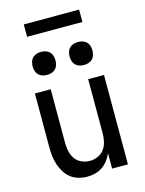

<svg xmlns="http://www.w3.org/2000/svg" viewBox="-134 -991 816 1079"><g transform="rotate(-15 274.0 -451.5)"><path d="M237 8Q212 8 187 1Q162 -6 142 -21.5Q122 -37 108.5 -59Q95 -81 87 -105Q79 -129 76 -154Q73 -179 73 -205V-520H165V-205Q165 -181 170.5 -157Q176 -133 190 -113.5Q204 -94 227 -84Q250 -74 274 -74Q298 -74 321 -84Q344 -94 358 -113.5Q372 -133 377.5 -157Q383 -181 383 -205V-520H475V0H383V-90Q374 -68 359.5 -49Q345 -30 326 -17Q307 -4 284 2Q261 8 237 8ZM381 -603Q368 -603 355 -607Q342 -611 332.5 -620.5Q323 -630 319 -643.5Q315 -657 315 -670Q315 -683 319 -696.5Q323 -710 332.5 -719.5Q342 -729 355 -733Q368 -737 381 -737Q395 -737 408 -733Q421 -729 430.5 -719.5Q440 -710 444 -696.5Q448 -683 448 -670Q448 -657 444 -643.5Q440 -630 430.5 -620.5Q421 -611 408 -607Q395 -603 381 -603ZM167 -603Q153 -603 140 -607Q127 -611 117.5 -620.5Q108 -630 104 -643.5Q100 -657 100 -670Q100 -683 104 -696.5Q108 -710 117.5 -719.5Q127 -729 140 -733Q153 -737 167 -737Q180 -737 193 -733Q206 -729 215.5 -719.5Q225 -710 229 -696.5Q233 -683 233 -670Q233 -657 229 -643.5Q225 -630 215.5 -620.5Q206 -611 193 -607Q180 -603 167 -603ZM435 -839H113V-911H435Z"/></g></svg>

Font: Iosevka Semi-Condensed Medium
Style: Regular
Weight: 500
Monospace: yes
Designer: Belleve Invis
Foundry: Belleve Invis
Version: Version 27.3.5